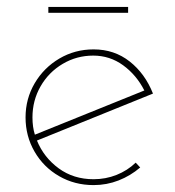

<svg xmlns="http://www.w3.org/2000/svg" viewBox="-20 -530 507 556"><path d="M373 -59 386 -45Q358 -21 323.5 -7.5Q289 6 251 6Q196 6 151 -20Q106 -46 80 -91Q54 -136 54 -190Q54 -244 80.5 -289Q107 -334 152 -360.5Q197 -387 251 -387Q311 -387 355.5 -352Q400 -317 423 -259L87 -123Q107 -74 150 -42.5Q193 -11 251 -11Q286 -11 317.5 -23.5Q349 -36 373 -59ZM74 -190Q74 -162 81 -140L398 -268Q375 -313 336.5 -341Q298 -369 250 -369Q202 -369 161.5 -345Q121 -321 97.5 -280Q74 -239 74 -190ZM351 -510V-493H120V-510Z"/></svg>

Font: Josefin Sans Thin
Style: Regular
Weight: 250
Designer: Santiago Orozco
Foundry: Typemade
Version: Version 2.000